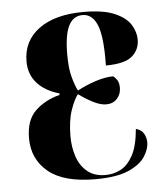

<svg xmlns="http://www.w3.org/2000/svg" viewBox="-45 -589 552 639"><g transform="rotate(-5 231.0 -269.0)"><path d="M248 10Q143 10 91.5 -32.5Q40 -75 40 -145Q40 -205 72 -236Q104 -267 154 -280V-285Q107 -298 80.5 -327.5Q54 -357 54 -400Q54 -469 108 -508.5Q162 -548 257 -548Q324 -548 361.5 -531.5Q399 -515 414 -490.5Q429 -466 429 -441Q429 -407 404 -385.5Q379 -364 316 -364Q318 -459 302 -498.5Q286 -538 253 -538Q222 -538 206.5 -507.5Q191 -477 191 -411Q191 -365 199 -336Q207 -307 216 -289Q246 -305 278.5 -315.5Q311 -326 337 -326Q343 -322 349.5 -312.5Q356 -303 356 -286Q356 -265 342.5 -250Q329 -235 306 -235Q287 -235 262.5 -247.5Q238 -260 215 -277Q202 -261 190 -226Q178 -191 178 -138Q178 -103 188.5 -71.5Q199 -40 222.5 -20.5Q246 -1 283 -1Q311 -1 334.5 -13.5Q358 -26 375 -57Q392 -88 397 -145Q416 -140 423.5 -126Q431 -112 431 -97Q431 -75 415 -50Q399 -25 359.5 -7.5Q320 10 248 10Z"/></g></svg>

Font: Noto Serif Display Condensed
Style: Bold
Weight: 700
Width: 3
Designer: Monotype Design Team
Foundry: Monotype Imaging Inc.
Version: Version 2.009